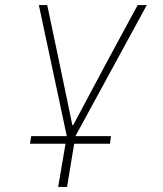

<svg xmlns="http://www.w3.org/2000/svg" viewBox="-20 -536 640 756"><path d="M238 30H98L103 0H243L133 -516H166L215 -283L265 -43H268L396 -283L522 -516H558L277 0H417L413 30H272L244 200H209Z"/></svg>

Font: IBM Plex Mono ExtraLight
Style: Italic
Weight: 200
Italic angle: -9°
Monospace: yes
Designer: Mike Abbink, Paul van der Laan, Pieter van Rosmalen
Foundry: Bold Monday
Version: Version 2.3